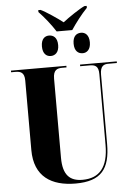

<svg xmlns="http://www.w3.org/2000/svg" viewBox="-67 -1118 815 1177"><g transform="rotate(-5 340.0 -529.5)"><path d="M315 -929H411C438 -970 477 -1021 512 -1057V-1069H498C470 -1057 395 -1007 363 -981C330 -1007 256 -1057 228 -1069H214V-1057C249 -1021 289 -970 315 -929ZM266 -782C292 -782 317 -799 317 -845C317 -892 292 -908 266 -908C241 -908 217 -892 217 -845C217 -799 241 -782 266 -782ZM463 -782C487 -782 512 -799 512 -845C512 -892 487 -908 463 -908C436 -908 412 -892 412 -845C412 -799 436 -782 463 -782ZM350 10C508 10 563 -62 563 -215V-642C563 -697 588 -704 613 -704H666V-714H440V-704H498C530 -704 553 -697 553 -646V-210C553 -72 498 -9 394 -9C317 -9 274 -48 274 -155V-642C274 -697 300 -704 330 -704H356V-714H15V-704H41C72 -704 97 -697 97 -646V-218C97 -54 202 10 350 10Z"/></g></svg>

Font: Noto Serif Display Condensed Black
Style: Regular
Weight: 900
Width: 3
Designer: Monotype Design Team
Foundry: Monotype Imaging Inc.
Version: Version 2.009